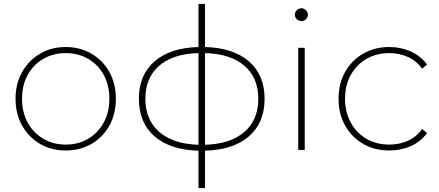

<svg xmlns="http://www.w3.org/2000/svg" viewBox="-20 -762 2234 976"><path d="M314 3Q241 3 183.5 -30.5Q126 -64 92.5 -123.5Q59 -183 59 -260Q59 -337 92.5 -396Q126 -455 183.5 -489Q241 -523 314 -523Q387 -523 445 -489Q503 -455 536 -396Q569 -337 569 -260Q569 -183 536 -123.5Q503 -64 445 -30.5Q387 3 314 3ZM314 -27Q378 -27 428 -56.5Q478 -86 507 -138.5Q536 -191 536 -260Q536 -329 507 -381.5Q478 -434 428 -463Q378 -492 314 -492Q251 -492 200.5 -463Q150 -434 121 -381.5Q92 -329 92 -260Q92 -191 121 -138.5Q150 -86 200.5 -56.5Q251 -27 314 -27Z M989 194V4Q845 0 765.5 -69Q686 -138 686 -260Q686 -381 765.5 -450Q845 -519 989 -523V-742H1022V-523Q1166 -519 1245.5 -450Q1325 -381 1325 -260Q1325 -138 1245.5 -69Q1166 0 1022 4V194ZM1022 -492V-26Q1151 -30 1222 -91Q1293 -152 1293 -260Q1293 -367 1222 -428Q1151 -489 1022 -492ZM989 -26V-492Q860 -489 789.5 -428Q719 -367 719 -260Q719 -153 789.5 -91.5Q860 -30 989 -26Z M1496 0V-519H1529V0ZM1512 -655Q1499 -655 1489 -664.5Q1479 -674 1479 -687Q1479 -701 1489 -710.5Q1499 -720 1512 -720Q1525 -720 1535 -710.5Q1545 -701 1545 -688Q1545 -674 1535.5 -664.5Q1526 -655 1512 -655Z M1959 3Q1885 3 1826.5 -30.5Q1768 -64 1734.5 -123.5Q1701 -183 1701 -260Q1701 -337 1734.5 -396.5Q1768 -456 1826.5 -489.5Q1885 -523 1959 -523Q2018 -523 2068 -500.5Q2118 -478 2151 -434L2126 -413Q2097 -453 2053.5 -472.5Q2010 -492 1959 -492Q1894 -492 1843.5 -463Q1793 -434 1763.5 -381.5Q1734 -329 1734 -260Q1734 -191 1763.5 -138Q1793 -85 1843.5 -56Q1894 -27 1959 -27Q2010 -27 2053.5 -46.5Q2097 -66 2126 -106L2151 -86Q2118 -41 2068 -19Q2018 3 1959 3Z"/></svg>

Font: Montserrat ExtraLight
Style: Regular
Weight: 200
Designer: Julieta Ulanovsky
Foundry: Julieta Ulanovsky
Version: Version 9.000; ttfautohint (v1.8.4.7-5d5b)